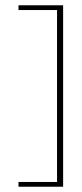

<svg xmlns="http://www.w3.org/2000/svg" viewBox="-20 -650 309 727"><path d="M50 57V39H196V-612H50V-630H219V57Z"/></svg>

Font: Alumni Sans Thin
Style: Regular
Weight: 100
Designer: Robert E. Leuschke
Foundry: Robert E. Leuschke
Version: Version 1.018